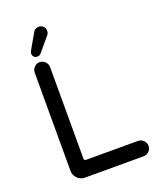

<svg xmlns="http://www.w3.org/2000/svg" viewBox="-158 -969 879 1066"><g transform="rotate(-20 281.0 -436.5)"><path d="M111.3 -748Q111.3 -755.9 118.2 -767.6L168 -854.5Q177.7 -874 201.2 -874Q216.8 -874 227.5 -863.8Q238.3 -853.5 238.3 -836.9Q238.3 -821.3 228.5 -811.5L161.1 -731.4Q152.3 -720.7 138.7 -720.7Q127 -720.7 119.1 -728Q111.3 -735.4 111.3 -748ZM93.8 -61.5V-641.6Q93.8 -660.2 106.9 -673.8Q120.1 -687.5 138.7 -687.5Q157.2 -687.5 170.9 -673.8Q184.6 -660.2 184.6 -641.6V-101.6Q184.6 -89.8 196.3 -89.8H502.9Q521.5 -89.8 535.2 -76.2Q548.8 -62.5 548.8 -43.9Q548.8 -25.4 535.2 -12.2Q521.5 1 502.9 1H156.2Q130.9 1 112.3 -17.6Q93.8 -36.1 93.8 -61.5Z"/></g></svg>

Font: KTXP_ComRound
Style: Medium
Weight: 500
Version: Version 1.01;May 16, 2022;FontCreator 13.0.0.2683 64-bit